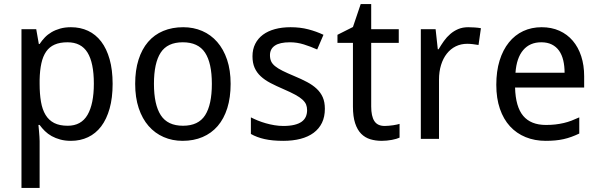

<svg xmlns="http://www.w3.org/2000/svg" viewBox="-20 -679 2927 939"><path d="M327.1 9.8Q298.3 9.8 274.9 3.4Q251.5 -2.9 232.7 -13.4Q213.9 -23.9 199.5 -38.1Q185.1 -52.2 173.8 -67.9H168Q169.4 -51.3 170.9 -36.1Q171.9 -23.4 172.9 -10Q173.8 3.4 173.8 11.2V240.2H85V-536.1H157.2L169.9 -463.9H173.8Q185.1 -481 199.2 -495.8Q213.4 -510.7 232.2 -521.7Q251 -532.7 274.4 -539.3Q297.9 -545.9 327.1 -545.9Q373 -545.9 410.6 -528.3Q448.2 -510.7 474.9 -475.8Q501.5 -440.9 516.1 -389.2Q530.8 -337.4 530.8 -269Q530.8 -200.2 516.1 -148.2Q501.5 -96.2 474.9 -61Q448.2 -25.9 410.6 -8.1Q373 9.8 327.1 9.8ZM310.1 -472.2Q272.9 -472.2 247.3 -460.9Q221.7 -449.7 205.8 -426.8Q189.9 -403.8 182.4 -369.6Q174.8 -335.4 173.8 -289.1V-269Q173.8 -219.7 180.4 -181.4Q187 -143.1 202.9 -116.9Q218.8 -90.8 245.1 -77.4Q271.5 -64 311 -64Q377 -64 408 -117.2Q439 -170.4 439 -270Q439 -371.6 408 -421.9Q377 -472.2 310.1 -472.2Z M1107.9 -269Q1107.9 -202.1 1091.6 -150.1Q1075.2 -98.1 1044.7 -62.7Q1014.2 -27.3 970.7 -8.8Q927.2 9.8 873 9.8Q822.8 9.8 780.3 -8.8Q737.8 -27.3 706.8 -62.7Q675.8 -98.1 658.4 -150.1Q641.1 -202.1 641.1 -269Q641.1 -335.4 657.5 -387Q673.8 -438.5 704.1 -473.9Q734.4 -509.3 778.1 -527.6Q821.8 -545.9 876 -545.9Q926.3 -545.9 968.8 -527.6Q1011.2 -509.3 1042.2 -473.9Q1073.2 -438.5 1090.6 -387Q1107.9 -335.4 1107.9 -269ZM732.9 -269Q732.9 -167 766.4 -115.5Q799.8 -64 875 -64Q950.2 -64 983.2 -115.5Q1016.1 -167 1016.1 -269Q1016.1 -371.1 982.7 -421.6Q949.2 -472.2 874 -472.2Q798.8 -472.2 765.9 -421.6Q732.9 -371.1 732.9 -269Z M1568.8 -147Q1568.8 -107.9 1554.7 -78.6Q1540.5 -49.3 1513.9 -29.5Q1487.3 -9.8 1449.7 0Q1412.1 9.8 1365.2 9.8Q1312 9.8 1273.9 1.2Q1235.8 -7.3 1207 -23.9V-105Q1222.2 -97.2 1240.7 -89.6Q1259.3 -82 1279.8 -76.2Q1300.3 -70.3 1322 -66.7Q1343.8 -63 1365.2 -63Q1397 -63 1419.2 -68.4Q1441.4 -73.7 1455.3 -83.7Q1469.2 -93.8 1475.6 -108.2Q1481.9 -122.6 1481.9 -140.1Q1481.9 -155.3 1477.1 -167.5Q1472.2 -179.7 1459.2 -191.7Q1446.3 -203.6 1423.8 -215.8Q1401.4 -228 1366.2 -243.2Q1331.1 -258.3 1303 -272.9Q1274.9 -287.6 1255.4 -305.7Q1235.8 -323.7 1225.3 -347.4Q1214.8 -371.1 1214.8 -403.8Q1214.8 -438 1228.3 -464.6Q1241.7 -491.2 1266.1 -509.3Q1290.5 -527.3 1324.7 -536.6Q1358.9 -545.9 1400.9 -545.9Q1448.2 -545.9 1487.5 -535.6Q1526.9 -525.4 1562 -508.8L1531.2 -437Q1499.5 -451.2 1466.1 -461.7Q1432.6 -472.2 1397.9 -472.2Q1348.1 -472.2 1324.2 -455.8Q1300.3 -439.5 1300.3 -409.2Q1300.3 -392.1 1305.9 -379.4Q1311.5 -366.7 1325.2 -355.5Q1338.9 -344.2 1361.8 -332.8Q1384.8 -321.3 1418.9 -307.1Q1454.1 -292.5 1481.7 -277.8Q1509.3 -263.2 1528.8 -244.9Q1548.3 -226.6 1558.6 -203.1Q1568.8 -179.7 1568.8 -147Z M1861.3 -63Q1870.1 -63 1881.1 -64Q1892.1 -64.9 1902.3 -66.4Q1912.6 -67.9 1921.1 -69.8Q1929.7 -71.8 1934.1 -73.2V-5.9Q1927.7 -2.9 1918 0Q1908.2 2.9 1896.5 5.1Q1884.8 7.3 1872.1 8.5Q1859.4 9.8 1847.2 9.8Q1816.9 9.8 1791 2Q1765.1 -5.9 1746.3 -24.9Q1727.5 -43.9 1716.8 -76.4Q1706.1 -108.9 1706.1 -158.2V-469.2H1630.4V-508.8L1706.1 -546.9L1744.1 -659.2H1795.4V-536.1H1930.2V-469.2H1795.4V-158.2Q1795.4 -110.8 1810.8 -86.9Q1826.2 -63 1861.3 -63Z M2270 -545.9Q2284.2 -545.9 2301.8 -544.7Q2319.3 -543.5 2332 -541L2320.3 -459Q2306.6 -461.4 2292.2 -463.1Q2277.8 -464.8 2265.1 -464.8Q2234.4 -464.8 2209 -452.4Q2183.6 -439.9 2165.3 -416.7Q2147 -393.6 2137 -361.1Q2127 -328.6 2127 -289.1V0H2038.1V-536.1H2110.4L2121.1 -438H2125Q2137.2 -459 2151.1 -478.5Q2165 -498 2182.4 -512.9Q2199.7 -527.8 2221.2 -536.9Q2242.7 -545.9 2270 -545.9Z M2648.9 9.8Q2595.2 9.8 2550.8 -8.3Q2506.3 -26.4 2474.4 -61Q2442.4 -95.7 2424.8 -147Q2407.2 -198.2 2407.2 -264.2Q2407.2 -330.6 2423.3 -382.8Q2439.5 -435.1 2468.8 -471.4Q2498 -507.8 2538.8 -526.9Q2579.6 -545.9 2628.9 -545.9Q2677.2 -545.9 2715.8 -528.6Q2754.4 -511.2 2781.2 -479.7Q2808.1 -448.2 2822.5 -404.1Q2836.9 -359.9 2836.9 -306.2V-251H2499Q2501.5 -156.7 2538.8 -112.3Q2576.2 -67.9 2649.9 -67.9Q2674.8 -67.9 2696 -70.3Q2717.3 -72.8 2737.1 -77.4Q2756.8 -82 2775.4 -89.1Q2793.9 -96.2 2813 -105V-25.9Q2793.5 -16.6 2774.7 -9.8Q2755.9 -2.9 2736.1 1.5Q2716.3 5.9 2695.1 7.8Q2673.8 9.8 2648.9 9.8ZM2627 -472.2Q2571.3 -472.2 2538.8 -434.1Q2506.3 -396 2501 -323.2H2741.2Q2741.2 -356.4 2734.6 -384Q2728 -411.6 2714.1 -431.2Q2700.2 -450.7 2678.7 -461.4Q2657.2 -472.2 2627 -472.2Z"/></svg>

Font: Genotype
Style: Regular
Weight: 400
Foundry: Ascender Corporation
Version: Version 1.00